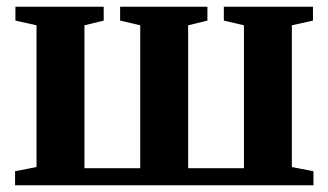

<svg xmlns="http://www.w3.org/2000/svg" viewBox="-20 -553 980 573"><path d="M25 0V-42L89 -54.5V-477.5L26 -491.5V-533H289.5V-491.5L232 -477.5V-51H398.5V-477.5L338.5 -491.5V-533H599V-491.5L541.5 -477.5V-51H708V-477.5L648 -491.5V-533H914V-491.5L851 -477.5V-54.5L915.5 -42V0Z"/></svg>

Font: Merriweather 72pt
Style: Bold
Weight: 700
Version: Version 2.100